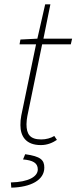

<svg xmlns="http://www.w3.org/2000/svg" viewBox="-20 -656 352 884"><path d="M168 12C200 12 224 0 242 -12L230 -30C214 -20 192 -14 170 -14C118 -14 102 -38 102 -84C102 -98 104 -110 106 -122L174 -452H306L312 -478H180L212 -636H188L152 -478L74 -474L70 -452H146L78 -124C75 -108 74 -96 74 -80C74 -30 98 12 168 12ZM32 208C122 206 184 173 184 116C184 81 168 64 96 54L86 78C131 82 154 94 154 124C154 157 112 182 30 184Z"/></svg>

Font: Source Sans Pro ExtraLight
Style: Italic
Weight: 200
Italic angle: -11°
Designer: Paul D. Hunt
Foundry: Adobe Systems Incorporated
Version: Version 3.006;hotconv 1.0.111;makeotfexe 2.5.65597